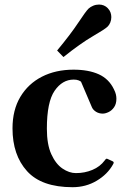

<svg xmlns="http://www.w3.org/2000/svg" viewBox="-20 -797 548 832"><path d="M294.4 14.2Q160.2 14.2 97.2 -55.4Q34.2 -125 34.2 -240.7Q34.2 -320.3 68.1 -377.2Q102.1 -434.1 161.6 -464.6Q221.2 -495.1 298.8 -495.1Q363.8 -495.1 408 -475.1Q452.1 -455.1 473.6 -410.2Q480 -397.5 482.2 -387.9Q484.4 -378.4 484.4 -369.1Q484.4 -346.7 474.4 -332.3Q464.4 -317.9 450.4 -311.3Q436.5 -304.7 425.3 -304.7Q408.7 -304.7 396 -312.7Q383.3 -320.8 378.4 -332L331.1 -442.9Q328.6 -445.3 320.6 -448.7Q312.5 -452.1 299.3 -452.1Q250 -452.1 216.6 -403.6Q183.1 -355 183.1 -239.3Q183.1 -170.9 202.4 -128.7Q221.7 -86.4 250.7 -66.7Q279.8 -46.9 309.1 -46.9Q347.2 -46.9 380.4 -60.8Q413.6 -74.7 433.6 -101.6Q435.5 -104 438 -107.2Q440.4 -110.4 444.8 -108.9L467.3 -98.6Q472.7 -96.2 472.7 -92.3Q472.7 -90.3 471.7 -88.4Q470.7 -86.4 469.7 -84.5Q445.8 -41.5 398.9 -13.7Q352.1 14.2 294.4 14.2ZM254.9 -549.8 227.5 -578.1Q285.2 -647.5 318.8 -698.2Q352.5 -749 363.8 -759.8Q371.6 -767.1 383.8 -772.2Q396 -777.3 409.2 -777.3Q419.9 -777.3 429.7 -773.4Q439.5 -769.5 447.3 -761.2Q455.6 -752.4 459 -742.7Q462.4 -732.9 462.4 -722.7Q462.4 -710.4 457.8 -699.2Q453.1 -688 445.8 -681.2Q434.6 -670.4 382.1 -639.9Q329.6 -609.4 254.9 -549.8Z"/></svg>

Font: Gelasio SemiBold
Style: Regular
Weight: 600
Designer: Eben Sorkin
Foundry: Eben Sorkin
Version: Version 1.008